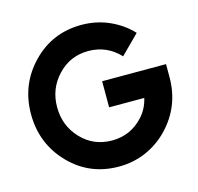

<svg xmlns="http://www.w3.org/2000/svg" viewBox="-105 -824 980 948"><g transform="rotate(-15 385.0 -350.0)"><path d="M390.3 -712Q241 -712 139.3 -607Q36.3 -501 36.3 -350Q36.3 -199.7 138 -93.7Q239.7 12 390.3 12Q463.3 12 528.7 -16Q594 -44.7 643.3 -96Q744.3 -201.7 744.3 -350V-416.7H417.7V-283.3H597.3Q585 -229.3 549 -190.7Q484.7 -121.3 390.3 -121.3Q296.3 -121.3 233 -188Q169.7 -255 169.7 -350Q169.7 -444.7 233 -511.3Q296.3 -578.7 390.3 -578.7Q485.3 -578 549.7 -508.7L644.3 -603.3Q620 -629.7 591.2 -649.5Q562.3 -669.3 529.7 -683.7Q496.7 -698 461.8 -705Q427 -712 390.3 -712Z"/></g></svg>

Font: Unageo Variable
Style: Regular
Weight: 300
Designer: Richard Sepsi
Foundry: Richard Sepsi
Version: Version 2.200